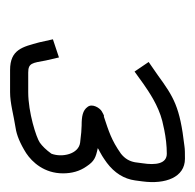

<svg xmlns="http://www.w3.org/2000/svg" viewBox="-23 -676 387 381"><g transform="rotate(90 170.5 -485.5)"><path d="M304 -575 302 -560C300 -549 295 -540 285 -532C258 -513 241 -508 211 -498C211 -500 203 -495 201 -494C194 -490 185 -475 192 -466C199 -456 211 -454 229 -454C236 -454 247 -453 263 -451C286 -448 293 -415 285 -394C277 -383 270 -376 263 -371C253 -364 203 -348 163 -348H124C105 -348 105 -356 100 -383L94 -409L58 -397L64 -370C73 -337 78 -312 119 -312H163C185 -312 208 -319 234 -323C248 -325 265 -332 284 -344C302 -356 324 -380 324 -417C324 -434 320 -450 310 -464C300 -479 293 -482 274 -486C275 -487 277 -488 281 -490C285 -492 292 -496 303 -504C323 -519 335 -538 338 -560L340 -575C346 -620 332 -659 295 -659C285 -659 276 -659 270 -658C192 -649 173 -637 129 -605L103 -587L122 -559L147 -577C163 -588 189 -606 220 -614L238 -618C253 -621 269 -623 285 -623C305 -623 308 -601 304 -575Z"/></g></svg>

Font: Reckless Catfish
Style: It
Weight: 400
Foundry: Cannot Into Space Fonts
Version: Version 0.2894